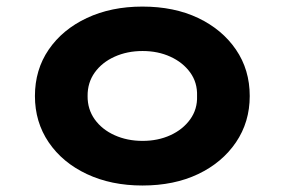

<svg xmlns="http://www.w3.org/2000/svg" viewBox="-20 -562 877 592"><path d="M419.1 10Q322.9 10 247.8 -25.3Q172.7 -60.6 130.2 -123.1Q87.7 -185.7 87.7 -265.9Q87.7 -347 130.2 -409.1Q172.7 -471.2 247.8 -506.5Q322.9 -541.7 419.1 -541.7Q517 -541.7 591 -506.5Q665 -471.2 707.5 -409.1Q750 -347 750 -265.9Q750 -185.7 707.5 -123.1Q665 -60.6 591 -25.3Q517 10 419.1 10ZM419.6 -127.6Q467.2 -127.6 505.5 -145.2Q543.8 -162.7 566.4 -194Q589 -225.4 587.6 -265.9Q589 -307.4 566.4 -338.5Q543.8 -369.6 505.5 -387.1Q467.2 -404.7 419.6 -404.7Q372.1 -404.7 333.2 -387.1Q294.4 -369.6 272 -338.3Q249.7 -307 250.1 -265.9Q249.7 -225.4 272 -194Q294.4 -162.7 333.2 -145.2Q372.1 -127.6 419.6 -127.6Z"/></svg>

Font: Lexend Giga
Style: Regular
Weight: 400
Designer: Bonnie Shaver-Troup, Thomas Jockin
Foundry: Lexend
Version: Version 1.007